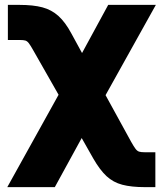

<svg xmlns="http://www.w3.org/2000/svg" viewBox="-20 -561 667 785"><path d="M9.8 204.1 279.8 -282.2H351.1L516.1 18.6Q527.3 38.6 534.2 47.6Q541 56.6 549.1 59.1Q557.1 61.5 572.3 61.5H615.2V204.1H572.3Q517.1 204.1 480 194.3Q442.9 184.6 415.5 159.2Q388.2 133.8 361.3 86.9L314 3.4L204.1 204.1ZM280.8 -65.9 116.7 -354Q105 -375 98.1 -384Q91.3 -393.1 83.5 -395.3Q75.7 -397.5 60.1 -397.5H12.2V-541H60.1Q115.7 -541 153.3 -531Q190.9 -521 219 -495.6Q247.1 -470.2 272 -423.8L315.4 -344.2L422.4 -541H617.2L352.5 -65.9Z"/></svg>

Font: Inter 17pt Black
Style: Regular
Weight: 900
Version: Version 4.001;git-66647c0bb